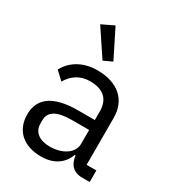

<svg xmlns="http://www.w3.org/2000/svg" viewBox="-189 -887 913 1007"><g transform="rotate(30 267.0 -383.5)"><path d="M245 -585 297 -609 212 -779 139 -744ZM505 0V-70H446V-354C446 -463 372 -528 248 -528C155 -528 93 -482 65 -427L113 -382C141 -429 182 -459 244 -459C326 -459 366 -419 366 -346V-295H264C114 -295 44 -241 44 -144C44 -48 108 12 217 12C289 12 344 -21 366 -84H371C377 -36 401 0 460 0ZM230 -56C168 -56 128 -85 128 -136V-157C128 -207 169 -235 260 -235H366V-150C366 -97 309 -56 230 -56Z"/></g></svg>

Font: LVC Sans
Style: Regular
Weight: 400
Designer: Mike Abbink, Paul van der Laan, Pieter van Rosmalen
Foundry: Bold Monday
Version: Version 3.0